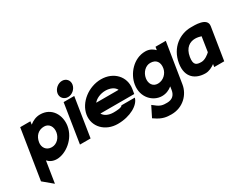

<svg xmlns="http://www.w3.org/2000/svg" viewBox="-92 -1177 2436 1926"><g transform="rotate(-30 1126.0 -214.5)"><path d="M-1 124 108 215 147 -33C171 -7 204 11 250 11C353 11 485 -85 507 -225C525 -341 461 -462 325 -462C278 -462 237 -443 203 -415L208 -451H90ZM178 -225C189 -292 233 -337 300 -337C356 -337 389 -287 379 -225C370 -169 326 -118 266 -118C201 -118 169 -170 178 -225Z M584 -558C576 -510 611 -472 658 -472C705 -472 750 -510 758 -558C766 -606 732 -644 685 -644C638 -644 592 -606 584 -558ZM522 0H645L716 -451H593Z M729 -226C708 -95 812 11 956 11C1101 11 1216 -57 1234 -133H1079C1071 -112 1010 -110 975 -110C918 -110 873 -133 855 -167H1247L1256 -221C1277 -355 1176 -462 1031 -462C887 -462 750 -357 729 -226ZM873 -282C900 -316 954 -341 1012 -341C1070 -341 1116 -317 1132 -282Z M1299 -245C1277 -105 1377 -9 1480 -9C1526 -9 1565 -26 1598 -53L1592 -14C1583 42 1549 74 1489 74C1445 74 1414 73 1364 31L1340 13L1280 133L1295 143C1365 192 1416 197 1470 197C1605 197 1697 99 1714 -8L1788 -471H1669L1663 -435C1637 -462 1602 -482 1555 -482C1419 -482 1317 -361 1299 -245ZM1427 -245C1437 -307 1485 -357 1541 -357C1608 -357 1640 -312 1629 -245C1620 -190 1571 -138 1506 -138C1446 -138 1418 -189 1427 -245Z M1789 -207C1765 -53 1860 11 1971 11C2013 11 2052 -10 2082 -32L2077 0H2193L2252 -372C2268 -470 2110 -462 2072 -462C1951 -462 1817 -381 1789 -207ZM1916 -209C1932 -309 1993 -343 2053 -343C2079 -343 2106 -336 2122 -331L2096 -161C2081 -146 2035 -108 1993 -108C1937 -108 1902 -119 1916 -209Z"/></g></svg>

Font: Charger Sport
Style: UltNrwObl
Weight: 1000
Designer: Jasper
Foundry: Cannot Into Space Fonts
Version: Version 1.1